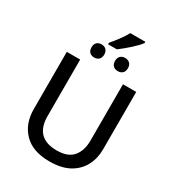

<svg xmlns="http://www.w3.org/2000/svg" viewBox="-243 -1190 1223 1341"><g transform="rotate(30 369.0 -519.5)"><path d="M312 -903.8H382.8C429.7 -938.5 503.9 -1002 528.8 -1039.1V-1048.8H407.2C385.3 -1005.4 342.8 -951.7 312 -916ZM273.9 -774.9C301.8 -774.9 325.2 -791.5 325.2 -828.1C325.2 -863.8 301.8 -880.9 273.9 -880.9C244.6 -880.9 222.2 -863.8 222.2 -828.1C222.2 -791.5 244.6 -774.9 273.9 -774.9ZM463.9 -774.9C493.2 -774.9 516.1 -791.5 516.1 -828.1C516.1 -863.8 493.2 -880.9 463.9 -880.9C434.6 -880.9 412.1 -863.8 412.1 -828.1C412.1 -791.5 434.6 -774.9 463.9 -774.9ZM648.9 -713.9H542V-259.8C542 -205.6 528.3 -162.1 501.5 -130.4C474.6 -98.1 431.2 -82 371.1 -82C254.9 -82 196.8 -141.1 196.8 -258.8V-713.9H88.9V-253.9C88.9 -174.3 112.3 -110.8 159.7 -62.5C206.5 -14.2 275.4 9.8 366.2 9.8C430.2 9.8 482.9 -2 524.4 -24.9C607.9 -70.8 648.9 -153.8 648.9 -252Z"/></g></svg>

Font: Noto Reveo Sans
Style: Regular
Weight: 500
Designer: Monotype Design Team
Foundry: Monotype Imaging Inc.
Version: Version 2.007